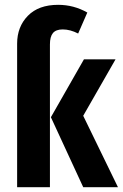

<svg xmlns="http://www.w3.org/2000/svg" viewBox="-20 -776 509 796"><path d="M187 -592V0H51V-595Q51 -665 95.5 -710.5Q140 -756 221 -756Q286 -756 342 -724L304 -637Q271 -654 240 -654Q212 -654 199.5 -639Q187 -624 187 -592ZM325 -296 469 0H325L191 -290L328 -530H459Z"/></svg>

Font: Fira Sans Extra Condensed SemiBold
Style: Regular
Weight: 600
Width: 1
Designer: Carrois Corporate & Edenspiekermann AG
Foundry: Carrois Corporate GbR & Edenspiekermann AG
Version: Version 4.203